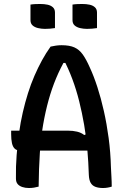

<svg xmlns="http://www.w3.org/2000/svg" viewBox="-20 -937 640 964"><path d="M36 -281H321Q346 -281 367 -276Q388 -271 403 -259L433 -272V-181H82Q64 -181 54 -190.5Q44 -200 40 -218.5Q36 -237 36 -263ZM174 0Q163 3 151 5Q139 7 125 7Q107 7 92 2Q77 -3 68.5 -13Q60 -23 60 -41Q59 -101 63.5 -158Q68 -215 75.5 -269Q83 -323 94.5 -373Q106 -423 120.5 -469Q135 -515 153 -556.5Q171 -598 191 -634.5Q211 -671 234 -703Q247 -706 261 -708Q275 -710 289 -710Q329 -710 353.5 -699Q378 -688 395.5 -663.5Q413 -639 431 -598Q451 -555 469 -499.5Q487 -444 501.5 -379.5Q516 -315 525.5 -244Q535 -173 537 -97Q538 -73 539.5 -49Q541 -25 541 0Q532 3 520.5 5Q509 7 497 7Q475 7 459 1Q443 -5 435 -19.5Q427 -34 426 -59Q424 -123 418.5 -186Q413 -249 402.5 -310Q392 -371 377.5 -429Q363 -487 343 -540.5Q323 -594 297 -643L328 -621H279L311 -643Q283 -595 261.5 -543.5Q240 -492 224 -434.5Q208 -377 196.5 -311Q185 -245 180 -168Q175 -91 174 0ZM133 -914Q145 -916 158 -916.5Q171 -917 182 -917Q202 -917 218.5 -913.5Q235 -910 245.5 -900.5Q256 -891 256 -874V-796Q244 -794 231 -793Q218 -792 206 -792Q188 -792 171 -796Q154 -800 143.5 -809.5Q133 -819 133 -836ZM344 -914Q356 -916 369 -916.5Q382 -917 393 -917Q413 -917 429.5 -913.5Q446 -910 456.5 -900.5Q467 -891 467 -874V-796Q455 -794 442 -793Q429 -792 417 -792Q399 -792 382 -796Q365 -800 354.5 -809.5Q344 -819 344 -836Z"/></svg>

Font: Recursive Monospace Casual Medium
Style: Regular
Weight: 500
Version: Version 1.047